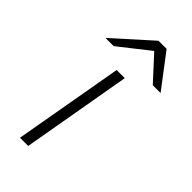

<svg xmlns="http://www.w3.org/2000/svg" viewBox="-231 -788 844 844"><g transform="rotate(45 191.0 -366.0)"><path d="M84.5 0 174.5 -511H225L135.5 0ZM40 -576 213.5 -732H264L382.5 -576H334L232 -687L91 -576Z"/></g></svg>

Font: Overpass ExtraLight
Style: Italic
Weight: 250
Italic angle: -10°
Designer: Delve Withrington, Dave Bailey, Thomas Jockin
Foundry: Delve Fonts LLC
Version: Version 4.000